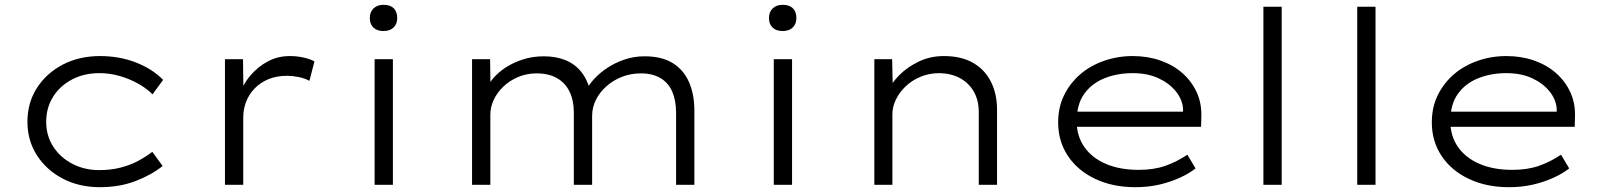

<svg xmlns="http://www.w3.org/2000/svg" viewBox="-20 -768 6667 798"><path d="M395 10Q309 10 241 -25.5Q173 -61 133.5 -122.5Q94 -184 94 -262Q94 -341 133.5 -402.5Q173 -464 241 -499.5Q309 -535 396 -535Q476 -535 544.5 -508.5Q613 -482 658 -436L614 -376Q589 -401 554 -420.5Q519 -440 478 -452Q437 -464 393 -464Q329 -464 279 -437.5Q229 -411 200.5 -365.5Q172 -320 172 -262Q172 -203 202 -157.5Q232 -112 282 -86.5Q332 -61 392 -61Q441 -61 481.5 -71.5Q522 -82 554.5 -99.5Q587 -117 613 -137L656 -78Q608 -40 542 -15Q476 10 395 10Z M915 0V-522H990L992 -366L974 -371Q989 -417 1020.5 -454Q1052 -491 1093.5 -513Q1135 -535 1184 -535Q1214 -535 1241 -529Q1268 -523 1287 -513L1266 -432Q1246 -443 1220.5 -448Q1195 -453 1174 -453Q1130 -453 1096 -439Q1062 -425 1038 -400Q1014 -375 1002.5 -344Q991 -313 991 -281V0Z M1537 0V-522H1613V0ZM1574 -639Q1547 -639 1532 -653.5Q1517 -668 1517 -693Q1517 -718 1532.5 -733Q1548 -748 1574 -748Q1602 -748 1616.5 -733.5Q1631 -719 1631 -693Q1631 -669 1616 -654Q1601 -639 1574 -639Z M1942 0V-522H2017L2019 -379L1995 -384Q2005 -412 2027 -439Q2049 -466 2081 -487Q2113 -508 2153.5 -521Q2194 -534 2241 -534Q2291 -534 2331.5 -517.5Q2372 -501 2399.5 -464.5Q2427 -428 2438 -368L2413 -380L2417 -394Q2428 -417 2451 -441.5Q2474 -466 2505 -486.5Q2536 -507 2575.5 -520.5Q2615 -534 2659 -534Q2731 -534 2776.5 -505.5Q2822 -477 2844 -426Q2866 -375 2866 -309V0H2790V-299Q2790 -350 2774 -387Q2758 -424 2725 -443.5Q2692 -463 2644 -463Q2601 -463 2564.5 -448.5Q2528 -434 2500 -409Q2472 -384 2456.5 -352.5Q2441 -321 2441 -286V0H2365V-300Q2365 -350 2347.5 -386.5Q2330 -423 2295.5 -443Q2261 -463 2210 -463Q2169 -463 2133.5 -448Q2098 -433 2072 -408Q2046 -383 2032 -353Q2018 -323 2018 -292V0Z M3196 0V-522H3272V0ZM3233 -639Q3206 -639 3191 -653.5Q3176 -668 3176 -693Q3176 -718 3191.5 -733Q3207 -748 3233 -748Q3261 -748 3275.5 -733.5Q3290 -719 3290 -693Q3290 -669 3275 -654Q3260 -639 3233 -639Z M3614 0V-522H3688L3691 -387L3669 -386Q3685 -423 3718.5 -456.5Q3752 -490 3799.5 -512.5Q3847 -535 3903 -535Q3975 -535 4024 -507Q4073 -479 4098.5 -428.5Q4124 -378 4124 -311V0H4048V-301Q4048 -352 4027 -388Q4006 -424 3969.5 -443.5Q3933 -463 3885 -464Q3842 -464 3806 -449Q3770 -434 3744 -409Q3718 -384 3703.5 -354Q3689 -324 3689 -293V0H3652Q3639 0 3629.5 0Q3620 0 3614 0Z M4698 10Q4605 10 4532 -24.5Q4459 -59 4418.5 -120Q4378 -181 4378 -259Q4378 -322 4402.5 -372Q4427 -422 4469 -458.5Q4511 -495 4568 -515Q4625 -535 4688 -535Q4750 -535 4803 -516.5Q4856 -498 4894.5 -464Q4933 -430 4954 -384Q4975 -338 4973 -282L4972 -241H4442L4431 -304H4915L4897 -293V-317Q4894 -355 4867 -388.5Q4840 -422 4794.5 -443Q4749 -464 4688 -464Q4623 -464 4570 -442.5Q4517 -421 4486 -377.5Q4455 -334 4455 -264Q4455 -203 4486.5 -157.5Q4518 -112 4576 -87Q4634 -62 4713 -62Q4776 -62 4824 -79Q4872 -96 4915 -125L4949 -68Q4921 -46 4882 -28.5Q4843 -11 4797.5 -0.5Q4752 10 4698 10Z M5231 0V-740H5307V0Z M5621 0V-740H5697V0Z M6251 10Q6158 10 6085 -24.5Q6012 -59 5971.5 -120Q5931 -181 5931 -259Q5931 -322 5955.5 -372Q5980 -422 6022 -458.5Q6064 -495 6121 -515Q6178 -535 6241 -535Q6303 -535 6356 -516.5Q6409 -498 6447.5 -464Q6486 -430 6507 -384Q6528 -338 6526 -282L6525 -241H5995L5984 -304H6468L6450 -293V-317Q6447 -355 6420 -388.5Q6393 -422 6347.5 -443Q6302 -464 6241 -464Q6176 -464 6123 -442.5Q6070 -421 6039 -377.5Q6008 -334 6008 -264Q6008 -203 6039.5 -157.5Q6071 -112 6129 -87Q6187 -62 6266 -62Q6329 -62 6377 -79Q6425 -96 6468 -125L6502 -68Q6474 -46 6435 -28.5Q6396 -11 6350.5 -0.5Q6305 10 6251 10Z"/></svg>

Font: Lexend Mega Light
Style: Regular
Weight: 300
Version: Version 1.007